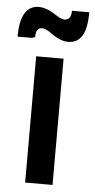

<svg xmlns="http://www.w3.org/2000/svg" viewBox="-53 -773 398 806"><g transform="rotate(5 145.5 -370.0)"><path d="M212 -604Q179.5 -604 138.5 -634Q115 -651.5 99 -651.5Q73 -651.5 73 -612L59 -607.5H-0.5Q-0.5 -739.5 79 -739.5Q108.5 -738.5 140.5 -719Q155.5 -709 167.5 -702.5Q179.5 -696 189 -696Q217.5 -696 217.5 -735.5H290.5Q290.5 -667 270.8 -635.5Q251 -604 212 -604ZM200 0H84.5V-532H200Z"/></g></svg>

Font: Argentum Novus Medium
Style: Regular
Weight: 500
Designer: Julieta Ulanovsky (font) & Cristiano Sobral (main changes)
Foundry: Julieta Ulanovsky (font) & Cristiano Sobral (main changes)
Version: Version 3.00;November 27, 2020;FontCreator 13.0.0.2655 64-bi